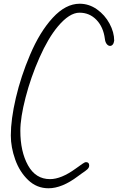

<svg xmlns="http://www.w3.org/2000/svg" viewBox="-20 -994 632 1029"><path d="M38 -268Q38 -354 65 -469.5Q92 -585 141 -700Q193 -823 262.5 -898.5Q332 -974 407 -974Q457 -974 499.5 -944Q542 -914 567 -867.5Q592 -821 592 -776Q590 -762 584 -755Q578 -748 570 -748Q560 -748 552 -758Q544 -768 542 -786Q534 -849 497 -887.5Q460 -926 406 -926Q352 -926 290 -852Q238 -790 191.5 -685Q145 -580 117 -471.5Q89 -363 89 -293Q89 -182 130 -108Q171 -34 248 -34Q308 -34 385 -90L402 -102Q406 -105 420 -115Q434 -125 441 -125Q458 -125 458 -107Q458 -96 448.5 -87Q439 -78 419 -65Q399 -51 397 -49Q312 15 240 15Q177 15 131 -29Q85 -73 61.5 -139Q38 -205 38 -268Z"/></svg>

Font: Bad Script
Style: Regular
Weight: 400
Italic angle: -10°
Designer: Roman Shchyukin (Gaslight Type Foundry), Cyreal (Charset Expansion)
Foundry: Gaslight
Version: Version 2.000